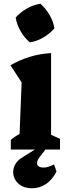

<svg xmlns="http://www.w3.org/2000/svg" viewBox="-20 -802 361 1030"><path d="M38 0V-52Q48 -60 59.5 -68Q71 -76 85 -83L96 -360L36 -452Q85 -480 139.5 -497Q194 -514 254 -517V-79L302 -57V0ZM197 -782Q226 -756 246 -721.5Q266 -687 272 -650Q248 -622 212.5 -601Q177 -580 140 -575Q112 -598 91 -634Q70 -670 64 -708Q89 -736 123.5 -756Q158 -776 197 -782ZM152 208Q112 208 86.5 189.5Q61 171 53.5 143Q46 115 58 87Q70 59 105 39L211 -27H245L193 40Q174 65 180 81Q186 97 214 97Q228 97 242 92Q256 87 270 80L283 118Q261 162 227 185Q193 208 152 208Z"/></svg>

Font: Piazzolla Thin Black
Style: Regular
Weight: 900
Version: Version 2.005